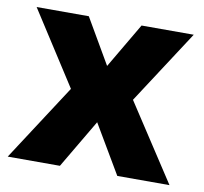

<svg xmlns="http://www.w3.org/2000/svg" viewBox="-66 -620 735 692"><g transform="rotate(10 301.0 -274.5)"><path d="M187 -280 5 0H196L301 -178L406 0H597L414 -280L589 -549H398L301 -384L205 -549H14Z"/></g></svg>

Font: Noto Sans Bengali UI ExtraBold
Style: Regular
Weight: 800
Designer: Jelle Bosma - Monotype Design Team
Foundry: Monotype Imaging Inc.
Version: Version 2.003